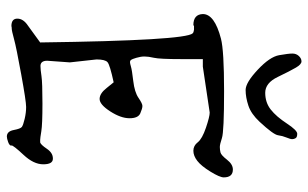

<svg xmlns="http://www.w3.org/2000/svg" viewBox="-194 -730 921 574"><g transform="rotate(90 267.0 -442.5)"><path d="M343.8 -757.8Q320.3 -732.4 295.4 -724.1Q270.5 -715.8 248.5 -715.8Q226.6 -715.8 188 -752Q149.4 -788.1 144.5 -815.9Q139.6 -843.8 139.6 -855.5Q139.6 -867.2 147 -875Q154.3 -882.8 163.1 -882.8Q171.9 -882.8 181.6 -866.2Q191.4 -849.6 209.5 -812Q227.5 -774.4 256.8 -774.4Q286.1 -774.4 307.1 -791Q328.1 -807.6 348.6 -838.9Q369.1 -870.1 379.4 -870.1Q389.6 -870.1 392.6 -865.2Q395.5 -860.4 395.5 -855Q395.5 -849.6 390.6 -837.9Q385.7 -826.2 383.8 -812.5Q381.8 -798.8 343.8 -757.8ZM157.2 -270 166 -190.4 161.1 -122.6Q161.1 -102.5 176.8 -102.5Q187.5 -102.5 207 -105.5Q226.6 -108.4 289.1 -108.4Q351.6 -108.4 372.1 -105Q392.6 -101.6 397.5 -101.6H405.3Q412.1 -103.5 424.3 -121.6Q436.5 -139.6 453.1 -139.6H454.1Q470.7 -139.6 470.7 -110.8Q470.7 -82 442.4 -51.8Q414.1 -21.5 414.1 -15.6H415Q415 -9.8 404.3 -5.9Q393.6 -2 387.7 -2Q372.1 -2 368.2 -22.5Q364.3 -43 358.9 -46.9Q353.5 -50.8 335 -55.2Q316.4 -59.6 299.3 -59.6Q282.2 -59.6 201.7 -44.9Q121.1 -30.3 96.2 -23.4Q71.3 -16.6 65.4 -16.6Q59.6 -16.6 57.6 -15.6Q35.2 -15.6 35.2 -33.4Q35.2 -51.3 56.6 -65.4L106.4 -101.6Q100.6 -536.1 79.1 -557.6Q76.2 -560.5 68.4 -561.5H57.6Q56.6 -561.5 54.7 -559.6Q22.5 -559.6 21.5 -587.9Q21.5 -623 95.2 -642.1Q130.9 -651.4 252 -651.4Q373 -651.4 392.1 -645Q411.1 -638.7 418.9 -638.7Q426.8 -638.7 435.1 -640.6Q443.4 -642.6 457 -660.2Q470.7 -677.7 486.3 -677.7Q509.8 -677.7 509.8 -650.4Q509.8 -638.7 492.7 -610.8Q475.6 -583 460.4 -571.3Q445.3 -559.6 430.2 -559.6Q415 -559.6 404.8 -572.8Q394.5 -585.9 361.3 -597.2Q328.1 -608.4 315.9 -608.4L178.7 -587.9H156.2V-522.5Q156.2 -459 152.3 -441.9Q148.4 -424.8 148.4 -413.6Q148.4 -402.3 152.3 -389.2Q156.2 -376 158.7 -373Q161.1 -370.1 165 -370.1Q168.9 -370.1 178.7 -373Q188.5 -376 221.7 -379.9Q254.9 -383.8 272 -395.5Q289.1 -407.2 295.9 -407.2H296.9Q303.7 -407.2 318.4 -400.9Q333 -394.5 333 -368.7Q333 -342.8 312.5 -311Q292 -279.3 275.4 -279.3Q258.8 -279.3 242.2 -300.8L225.6 -321.3Q173.8 -310.1 165.5 -303Q157.2 -295.9 157.2 -270Z"/></g></svg>

Font: Drukaatie burti
Style: Light
Weight: 300
Version: Version 0.14